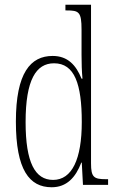

<svg xmlns="http://www.w3.org/2000/svg" viewBox="-20 -780 490 810"><path d="M198 10C261 10 299 -31 323 -94H325L330 0H436V-24H427C376 -24 364 -32 364 -91V-760H256V-736H261C313 -736 324 -730 324 -655V-548C324 -513 325 -479 328 -448H324C301 -505 266 -544 202 -544C109 -544 47 -473 47 -267C47 -63 104 10 198 10ZM204 -21C128 -21 88 -94 88 -265C88 -443 132 -513 208 -513C295 -513 325 -425 325 -265C325 -109 284 -21 204 -21Z"/></svg>

Font: Noto Serif Tamil ExtraCondensed ExtraLight
Style: Regular
Weight: 200
Width: 2
Designer: Indian Type Foundry, Tom Grace, and the Monotype Design Team
Foundry: Monotype Imaging Inc.
Version: Version 2.004